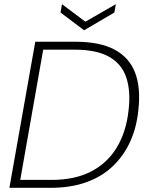

<svg xmlns="http://www.w3.org/2000/svg" viewBox="-20 -900 708 920"><path d="M25 0 149 -700H341Q459 -700 529.5 -662Q600 -624 627.5 -551.5Q655 -479 643 -373Q635 -291 604.5 -223Q574 -155 521.5 -104.5Q469 -54 394 -27Q319 0 222 0ZM77 -38H228Q339 -38 417 -78.5Q495 -119 540 -194Q585 -269 596 -371Q607 -462 585.5 -527.5Q564 -593 503.5 -627.5Q443 -662 338 -662H187ZM535 -880 528 -840 383 -755 270 -840 277 -880 389 -796Z"/></svg>

Font: DM Sans 28pt ExtraLight
Style: Italic
Weight: 250
Italic angle: -10°
Version: Version 4.004;gftools[0.9.30]